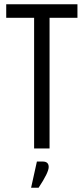

<svg xmlns="http://www.w3.org/2000/svg" viewBox="-20 -692 390 895"><path d="M341 -672V-609H211V0H139V-609H9V-672ZM179 61Q207 61 207 86.5Q207 112 160 183H125L152 61Z"/></svg>

Font: Khand
Style: Regular
Weight: 400
Designer: Devanagari: Sanchit Sawaria, Jyotish Sonowal; Latin: Satya Rajpurohit
Foundry: Indian Type Foundry
Version: Version 1.100;PS 1.0;hotconv 1.0.78;makeotf.lib2.5.61930; tt